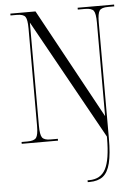

<svg xmlns="http://www.w3.org/2000/svg" viewBox="-62 -762 759 1049"><g transform="rotate(-5 317.5 -237.0)"><path d="M376 240V230H385Q448 230 475 179Q502 128 502 10V1L137 -656V-91Q137 -41 148 -25.5Q159 -10 193 -10H234V0H35V-10H68Q104 -10 115.5 -25.5Q127 -41 127 -91V-624Q127 -674 116 -689Q105 -704 70 -704H35V-714H173L502 -111V-623Q502 -674 491 -689Q480 -704 444 -704H404V-714H604V-704H570Q534 -704 523 -688.5Q512 -673 512 -623V10Q512 98 499.5 148Q487 198 459.5 219Q432 240 387 240Z"/></g></svg>

Font: Noto Serif Display Condensed Light
Style: Regular
Weight: 300
Width: 3
Designer: Monotype Design Team
Foundry: Monotype Imaging Inc.
Version: Version 2.009